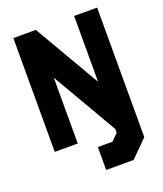

<svg xmlns="http://www.w3.org/2000/svg" viewBox="-161 -805 945 1110"><g transform="rotate(-20 312.0 -250.0)"><path d="M298 200V59H388.5L428.5 18.5V-5L196 -405V0H54.5V-700H193L428.5 -295V-700H570V97L467 200ZM387.5 126H436.5L500.5 59V-629.5V-30.5L150.5 -629.5H124.5V-71V-629.5H150.5L500.5 -30.5V59L436.5 126H387.5Z"/></g></svg>

Font: Tourney Black
Style: Regular
Weight: 900
Version: Version 1.015